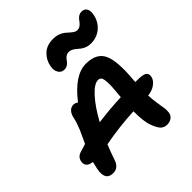

<svg xmlns="http://www.w3.org/2000/svg" viewBox="-238 -1071 1230 1230"><g transform="rotate(-45 376.5 -456.0)"><path d="M354 -717.8Q326.2 -717.8 312.7 -741.5Q299.3 -765.1 306.2 -796.9Q314.5 -843.8 348.6 -876.5Q382.8 -909.2 440.9 -909.2Q465.8 -909.2 486.6 -901.9Q507.3 -894.5 520.5 -884Q533.7 -873.5 544.9 -863Q556.2 -852.5 567.6 -845.2Q579.1 -837.9 590.8 -837.9Q604.5 -837.9 615.2 -844.7Q626 -851.6 633.5 -861.3Q641.1 -871.1 648.7 -880.6Q656.2 -890.1 667.5 -897Q678.7 -903.8 692.9 -903.8Q718.3 -903.8 729.2 -886Q740.2 -868.2 733.9 -833Q722.7 -779.8 684.1 -747.8Q645.5 -715.8 591.8 -715.8Q570.8 -715.8 553.5 -722.4Q536.1 -729 524.4 -738Q512.7 -747.1 502.2 -756.3Q491.7 -765.6 479.2 -772.2Q466.8 -778.8 453.1 -778.8Q439 -778.8 428.7 -772.5Q418.5 -766.1 411.4 -757.1Q404.3 -748 397.5 -739.3Q390.6 -730.5 379.6 -724.1Q368.7 -717.8 354 -717.8ZM569.8 -2.9Q543 -2.9 526.1 -20Q509.3 -37.1 494.1 -79.1Q477.1 -121.6 477.1 -216.8Q344.2 -210.4 210 -185.1Q192.9 -144.5 170.9 -80.1Q152.8 -27.8 106 -27.8Q32.7 -27.8 53.2 -124Q56.6 -141.6 64 -170.9Q34.2 -173.8 21.5 -188.7Q8.8 -203.6 13.2 -226.1Q19 -260.7 57.1 -272Q83 -280.8 109.9 -288.1Q113.3 -295.9 128.9 -329.1Q144.5 -362.3 149.9 -375Q155.3 -387.7 163.6 -411.1Q171.9 -434.6 175.8 -453.1Q181.6 -484.4 197 -501.7Q212.4 -519 234.9 -519Q251.5 -519 266.1 -507.8Q374 -647.9 477.1 -647.9Q572.8 -647.9 603.3 -581.8Q633.8 -515.6 619.1 -356.9Q619.1 -354 618.7 -348.6Q618.2 -343.3 618.2 -340.8H634.8Q685.1 -340.8 702.6 -329.6Q720.2 -318.4 714.8 -292Q709.5 -265.6 682.1 -245.6Q654.8 -225.6 615.2 -221.2Q617.2 -183.1 623.5 -142.3Q629.9 -101.6 632.1 -87.9Q634.3 -74.2 631.8 -48.8Q627.9 -27.8 611.3 -15.4Q594.7 -2.9 569.8 -2.9ZM457 -519Q423.8 -519 374.3 -465.1Q324.7 -411.1 274.9 -319.8Q379.4 -334 483.9 -337.9Q484.4 -341.8 484.9 -350.3Q485.4 -358.9 485.8 -362.8Q492.7 -426.3 491.2 -460.9Q489.7 -495.6 482.4 -507.3Q475.1 -519 457 -519Z"/></g></svg>

Font: Shantell Sans Irregular
Style: Italic
Weight: 600
Italic angle: -11.31°
Designer: Stephen Nixon, Anya Danilova, Shantell Martin
Foundry: Arrow Type
Version: Version 1.006;[9816181b4]